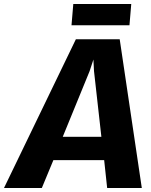

<svg xmlns="http://www.w3.org/2000/svg" viewBox="-80 -944 757 964"><path d="M-60 0 301 -747H521L632 0H458L443 -140H188L130 0ZM235 -257H429L392 -587L389 -645L370 -587ZM279 -817 288 -924H579L570 -817Z"/></svg>

Font: Merriweather Sans ExtraBold
Style: Italic
Weight: 800
Italic angle: -7.5°
Designer: Eben Sorkin
Foundry: Eben Sorkin
Version: Version 2.001; ttfautohint (v1.8.3)